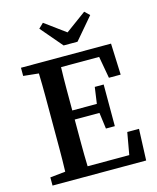

<svg xmlns="http://www.w3.org/2000/svg" viewBox="-126 -954 854 1042"><g transform="rotate(-15 300.5 -433.5)"><path d="M571 -176 564 0H38V-46L124 -55Q126 -118 126 -181.5Q126 -245 126 -310V-352Q126 -416 126 -479.5Q126 -543 124 -607L38 -616V-662H544L551 -486H485L463 -609H249Q247 -549 247 -488.5Q247 -428 247 -366H385L398 -458H448V-224H398L386 -315H247Q247 -245 247 -180Q247 -115 249 -52H483L505 -176ZM475 -841 371 -719H293L189 -841L216 -867L332 -782L448 -867Z"/></g></svg>

Font: Source Serif Pro Semibold
Style: Regular
Weight: 600
Designer: Frank Grießhammer
Foundry: Adobe Systems Incorporated
Version: Version 1.014;PS Version 1.0;hotconv 1.0.73;makeotf.lib2.5.5